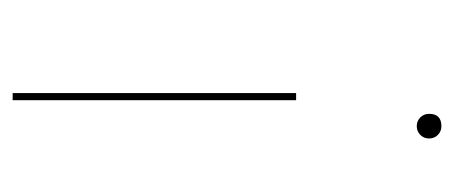

<svg xmlns="http://www.w3.org/2000/svg" viewBox="-222 -476 701 296"><g transform="rotate(-90 128.0 -327.5)"><path d="M122 -221V-658H133V-221ZM82 3Q74 3 68.5 -2.5Q63 -8 63 -16Q63 -24 68.5 -29.5Q74 -35 82 -35Q90 -35 95.5 -29.5Q101 -24 101 -16Q101 3 82 3Z"/></g></svg>

Font: EauTestInfant Hairline
Style: Italic
Weight: 250
Italic angle: -12°
Designer: Christian Thalmann (Catharsis Fonts)
Version: Version 0.001;PS 000.001;hotconv 1.0.88;makeotf.lib2.5.64775